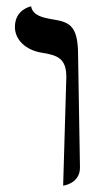

<svg xmlns="http://www.w3.org/2000/svg" viewBox="-20 -579 325 605"><path d="M179 6C179 6 232 0 232 -51L226 -406C226 -504 195 -510 140 -519C119 -523 83 -529 78 -559C78 -559 27 -550 27 -494C27 -453 62 -421 111 -413C164 -405 189 -393 189 -336Z"/></svg>

Font: Libertinus Serif Display
Style: Regular
Weight: 400
Designer: Philipp H. Poll
Foundry: Khaled Hosny
Version: Version 6.1